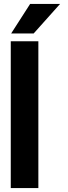

<svg xmlns="http://www.w3.org/2000/svg" viewBox="-20 -961 347 981"><path d="M35 0H176V-750H35ZM37 -790H152L287 -941H134Z"/></svg>

Font: Asimov Pro
Style: Bd
Weight: 700
Designer: Google
Version: Version 2.000980; 2014